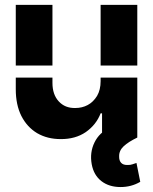

<svg xmlns="http://www.w3.org/2000/svg" viewBox="-20 -566 629 790"><path d="M229.5 6.3Q174.8 6.3 132.8 -18.1Q91.3 -43 67.9 -88.9Q44.9 -134.8 44.9 -198.7V-246.6H195.8V-225.1Q195.8 -176.8 221.7 -148.9Q247.6 -120.6 290 -121.6Q317.9 -121.6 340.8 -133.8Q363.8 -146 379.4 -171.4Q394 -196.3 394 -232.4V-246.6H544.9V-0.5H399.9V-99.6H394Q376 -52.7 333 -22.5Q290 6.8 229.5 6.3ZM44.9 -296.4V-545.9H195.8V-296.4ZM394 -296.4V-545.9H544.9V-296.4ZM476.1 203.6Q428.7 203.6 397.2 179.2Q365.7 154.8 357.4 109.9Q348.6 61.5 368.7 20.3Q388.7 -21 433.1 -41L544.9 0Q508.3 17.6 489 35.6Q469.7 53.7 470.2 77.1Q469.7 94.7 478.5 104Q487.3 113.3 504.4 112.8Q516.1 113.3 525.4 109.9Q528.3 108.9 531.2 107.9Q534.2 106.9 537.1 106Q540 105 541.5 104.5L557.1 182.1Q520.5 203.6 476.1 203.6Z"/></svg>

Font: Inter Tight Stencil
Style: Bold
Weight: 700
Designer: Rasmus Andersson
Foundry: rsms
Version: Version 3.004;Glyphs 3.1.2 (3151)